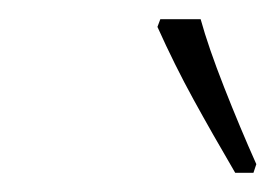

<svg xmlns="http://www.w3.org/2000/svg" viewBox="-20 -786 287 200"><path d="M225 -606Q201 -647 181.5 -682.5Q162 -718 144 -758L147 -766H189Q197 -737 213.5 -695Q230 -653 247 -615L244 -606Z"/></svg>

Font: Noto Serif SemiCondensed ExtraLight
Style: Italic
Weight: 200
Width: 4
Italic angle: -12°
Designer: Monotype Design Team
Foundry: Monotype Imaging Inc.
Version: Version 2.013